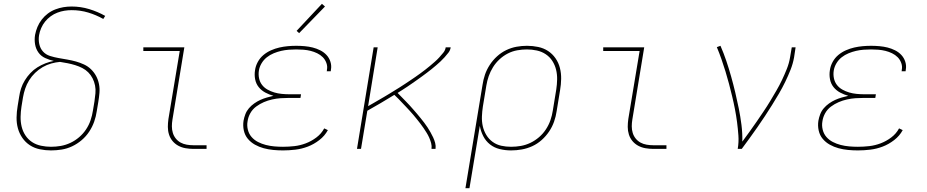

<svg xmlns="http://www.w3.org/2000/svg" viewBox="-20 -777 4840 1002"><path d="M246 8Q217 8 188 2Q159 -4 136 -19Q113 -34 97 -57Q81 -80 73.5 -107Q66 -134 66.5 -164Q67 -194 72 -223L80 -272Q83 -294 90 -315.5Q97 -337 109.5 -357.5Q122 -378 138.5 -395.5Q155 -413 175 -425.5Q195 -438 217 -446.5Q239 -455 261 -459Q238 -464 216 -474Q194 -484 180.5 -503Q167 -522 163 -546Q159 -570 163 -595Q167 -616 175.5 -636.5Q184 -657 198 -675Q212 -693 230 -706.5Q248 -720 269 -728Q290 -736 311 -739.5Q332 -743 354 -743Q401 -743 445.5 -729.5Q490 -716 529 -694L519 -678Q482 -699 440.5 -711.5Q399 -724 354 -724Q335 -724 316.5 -721Q298 -718 279.5 -711Q261 -704 244.5 -692Q228 -680 215.5 -664.5Q203 -649 195 -630.5Q187 -612 184 -594Q180 -570 185 -547Q190 -524 204.5 -508Q219 -492 241 -485Q263 -478 286 -474Q309 -470 332 -466Q355 -462 376.5 -456Q398 -450 418.5 -440.5Q439 -431 455 -415.5Q471 -400 481.5 -380.5Q492 -361 496.5 -338.5Q501 -316 499 -292.5Q497 -269 493 -245L485 -197Q481 -169 471.5 -142Q462 -115 445.5 -90Q429 -65 406 -45.5Q383 -26 356.5 -13.5Q330 -1 302 3.5Q274 8 246 8ZM246 -11Q272 -11 297.5 -15.5Q323 -20 347.5 -31.5Q372 -43 393 -61Q414 -79 429 -101.5Q444 -124 452.5 -149Q461 -174 465 -200L473 -248Q476 -269 478 -290Q480 -311 476 -331Q472 -351 463 -368.5Q454 -386 440.5 -399.5Q427 -413 409.5 -422Q392 -431 372.5 -437Q353 -443 333 -447Q313 -451 293 -454Q270 -452 247 -445.5Q224 -439 202.5 -426.5Q181 -414 163 -396.5Q145 -379 132 -358Q119 -337 111.5 -314.5Q104 -292 100 -269L92 -220Q88 -194 87.5 -167.5Q87 -141 93 -116Q99 -91 113 -70Q127 -49 147.5 -35.5Q168 -22 194 -16.5Q220 -11 246 -11Z M989 0Q969 0 948.5 -3.5Q928 -7 910.5 -16.5Q893 -26 880.5 -41Q868 -56 862 -75Q856 -94 856 -114.5Q856 -135 859 -156L918 -511H728V-530H942L880 -153Q877 -135 877 -117.5Q877 -100 882 -83.5Q887 -67 897.5 -54Q908 -41 922.5 -33Q937 -25 954.5 -22Q972 -19 989 -19H1058V0Z M1457 8Q1431 8 1405.5 5.5Q1380 3 1356 -3.5Q1332 -10 1310.5 -22Q1289 -34 1273.5 -52.5Q1258 -71 1252.5 -96Q1247 -121 1251 -147Q1254 -164 1260.5 -181Q1267 -198 1279 -212Q1291 -226 1306.5 -237Q1322 -248 1338.5 -255.5Q1355 -263 1372.5 -268Q1390 -273 1407 -277Q1385 -283 1364.5 -294Q1344 -305 1330 -322.5Q1316 -340 1311.5 -363.5Q1307 -387 1311 -411Q1314 -433 1325.5 -454Q1337 -475 1355 -490Q1373 -505 1394.5 -514.5Q1416 -524 1438 -529Q1460 -534 1482 -536Q1504 -538 1526 -538Q1548 -538 1570 -536Q1592 -534 1612 -529Q1632 -524 1651 -514.5Q1670 -505 1684 -490Q1698 -475 1704.5 -454.5Q1711 -434 1707 -413Q1707 -411 1706.5 -409Q1706 -407 1706 -405H1685Q1686 -407 1686 -408.5Q1686 -410 1686 -412Q1690 -430 1683.5 -448Q1677 -466 1664.5 -478.5Q1652 -491 1635.5 -499Q1619 -507 1601 -511.5Q1583 -516 1564 -517.5Q1545 -519 1526 -519Q1507 -519 1487 -517.5Q1467 -516 1447.5 -511.5Q1428 -507 1408.5 -499Q1389 -491 1372.5 -478Q1356 -465 1345 -446.5Q1334 -428 1331 -408Q1328 -388 1332 -368.5Q1336 -349 1347.5 -334Q1359 -319 1376 -309.5Q1393 -300 1411.5 -294.5Q1430 -289 1450.5 -287Q1471 -285 1491 -285H1551L1548 -266H1488Q1466 -266 1444.5 -264.5Q1423 -263 1400.5 -258Q1378 -253 1357 -244Q1336 -235 1317 -221Q1298 -207 1286.5 -186.5Q1275 -166 1272 -144Q1268 -122 1273.5 -100Q1279 -78 1293 -62Q1307 -46 1326.5 -36Q1346 -26 1367.5 -20.5Q1389 -15 1411.5 -13Q1434 -11 1457 -11Q1487 -11 1517 -14.5Q1547 -18 1576 -29Q1605 -40 1631 -59.5Q1657 -79 1672 -107L1691 -98Q1675 -68 1646.5 -46Q1618 -24 1586.5 -12Q1555 0 1522 4Q1489 8 1457 8ZM1541 -604 1528 -616 1660 -757 1676 -743Z M1843 0 1930 -530H1951L1901 -223Q1915 -231 1929 -239Q1943 -247 1956.5 -255Q1970 -263 1984 -271Q1998 -279 2011.5 -287.5Q2025 -296 2039 -304.5Q2053 -313 2066.5 -321.5Q2080 -330 2093.5 -339Q2107 -348 2120.5 -357Q2134 -366 2147 -375Q2160 -384 2173 -393.5Q2186 -403 2199 -413Q2212 -423 2224.5 -433.5Q2237 -444 2249 -454.5Q2261 -465 2272 -477Q2283 -489 2293.5 -502Q2304 -515 2306 -530H2332Q2330 -515 2320.5 -502.5Q2311 -490 2300.5 -478.5Q2290 -467 2279 -456.5Q2268 -446 2256 -436Q2244 -426 2232 -416Q2220 -406 2207.5 -397Q2195 -388 2182.5 -378.5Q2170 -369 2157.5 -360.5Q2145 -352 2132.5 -343Q2120 -334 2107 -325.5Q2094 -317 2081 -308.5Q2068 -300 2055 -292Q2065 -282 2075.5 -271Q2086 -260 2096.5 -249.5Q2107 -239 2117 -228Q2127 -217 2137 -205.5Q2147 -194 2156.5 -183Q2166 -172 2175.5 -160Q2185 -148 2194 -136.5Q2203 -125 2211 -112.5Q2219 -100 2226.5 -87Q2234 -74 2240.5 -60Q2247 -46 2251 -31Q2255 -16 2253 0H2232Q2234 -15 2230 -30Q2226 -45 2220 -58.5Q2214 -72 2206.5 -84Q2199 -96 2191 -108Q2183 -120 2174 -131.5Q2165 -143 2156 -154.5Q2147 -166 2137.5 -177Q2128 -188 2118.5 -198.5Q2109 -209 2099 -219.5Q2089 -230 2079 -240.5Q2069 -251 2059 -261.5Q2049 -272 2038 -282Q2003 -260 1967.5 -239.5Q1932 -219 1897 -199L1864 0Z M2409 205 2498 -333Q2502 -361 2511 -387.5Q2520 -414 2536 -438.5Q2552 -463 2574 -483Q2596 -503 2622 -515.5Q2648 -528 2675.5 -533Q2703 -538 2730 -538Q2760 -538 2788.5 -532Q2817 -526 2840 -511Q2863 -496 2879 -473Q2895 -450 2902 -422.5Q2909 -395 2908.5 -365.5Q2908 -336 2903 -307L2885 -197Q2881 -169 2871.5 -142Q2862 -115 2845.5 -90.5Q2829 -66 2806.5 -46Q2784 -26 2757.5 -14Q2731 -2 2703 3Q2675 8 2647 8Q2617 8 2588 1Q2559 -6 2537 -23.5Q2515 -41 2502 -66.5Q2489 -92 2484 -120L2430 205ZM2647 -11Q2673 -11 2698.5 -15.5Q2724 -20 2748 -31.5Q2772 -43 2793 -61Q2814 -79 2829 -102Q2844 -125 2852.5 -149.5Q2861 -174 2865 -200L2883 -310Q2887 -336 2887.5 -362.5Q2888 -389 2882 -413.5Q2876 -438 2862.5 -459Q2849 -480 2828 -494Q2807 -508 2781.5 -513.5Q2756 -519 2730 -519Q2705 -519 2679.5 -514.5Q2654 -510 2630.5 -498Q2607 -486 2587 -467.5Q2567 -449 2553 -426.5Q2539 -404 2530.5 -379.5Q2522 -355 2518 -330L2500 -221Q2496 -195 2495 -169Q2494 -143 2499.5 -118.5Q2505 -94 2518 -72.5Q2531 -51 2551 -36.5Q2571 -22 2595.5 -16.5Q2620 -11 2647 -11Z M3389 0Q3369 0 3348.5 -3.5Q3328 -7 3310.5 -16.5Q3293 -26 3280.5 -41Q3268 -56 3262 -75Q3256 -94 3256 -114.5Q3256 -135 3259 -156L3318 -511H3128V-530H3342L3280 -153Q3277 -135 3277 -117.5Q3277 -100 3282 -83.5Q3287 -67 3297.5 -54Q3308 -41 3322.5 -33Q3337 -25 3354.5 -22Q3372 -19 3389 -19H3458V0Z M3830 0Q3836 -35 3833.5 -70Q3831 -105 3826.5 -139.5Q3822 -174 3815.5 -207.5Q3809 -241 3801 -274Q3793 -307 3784.5 -339.5Q3776 -372 3766 -404.5Q3756 -437 3745 -468.5Q3734 -500 3721 -531L3740 -538Q3757 -499 3770.5 -459Q3784 -419 3795.5 -378Q3807 -337 3817 -295Q3827 -253 3835.5 -211Q3844 -169 3849.5 -125.5Q3855 -82 3854 -38Q3873 -64 3892 -90Q3911 -116 3929 -142.5Q3947 -169 3965 -195.5Q3983 -222 3999.5 -249.5Q4016 -277 4032 -304.5Q4048 -332 4061.5 -360.5Q4075 -389 4086.5 -418Q4098 -447 4103 -477L4112 -530H4132L4124 -477Q4118 -444 4105.5 -412.5Q4093 -381 4078 -350Q4063 -319 4045.5 -289Q4028 -259 4009.5 -229.5Q3991 -200 3972 -171Q3953 -142 3933 -113.5Q3913 -85 3892.5 -56.5Q3872 -28 3851 0Z M4457 8Q4431 8 4405.5 5.5Q4380 3 4356 -3.5Q4332 -10 4310.5 -22Q4289 -34 4273.5 -52.5Q4258 -71 4252.5 -96Q4247 -121 4251 -147Q4254 -164 4260.5 -181Q4267 -198 4279 -212Q4291 -226 4306.5 -237Q4322 -248 4338.5 -255.5Q4355 -263 4372.5 -268Q4390 -273 4407 -277Q4385 -283 4364.5 -294Q4344 -305 4330 -322.5Q4316 -340 4311.5 -363.5Q4307 -387 4311 -411Q4314 -433 4325.5 -454Q4337 -475 4355 -490Q4373 -505 4394.5 -514.5Q4416 -524 4438 -529Q4460 -534 4482 -536Q4504 -538 4526 -538Q4548 -538 4570 -536Q4592 -534 4612 -529Q4632 -524 4651 -514.5Q4670 -505 4684 -490Q4698 -475 4704.5 -454.5Q4711 -434 4707 -413Q4707 -411 4706.5 -409Q4706 -407 4706 -405H4685Q4686 -407 4686 -408.5Q4686 -410 4686 -412Q4690 -430 4683.5 -448Q4677 -466 4664.5 -478.5Q4652 -491 4635.5 -499Q4619 -507 4601 -511.5Q4583 -516 4564 -517.5Q4545 -519 4526 -519Q4507 -519 4487 -517.5Q4467 -516 4447.5 -511.5Q4428 -507 4408.5 -499Q4389 -491 4372.5 -478Q4356 -465 4345 -446.5Q4334 -428 4331 -408Q4328 -388 4332 -368.5Q4336 -349 4347.5 -334Q4359 -319 4376 -309.5Q4393 -300 4411.5 -294.5Q4430 -289 4450.5 -287Q4471 -285 4491 -285H4551L4548 -266H4488Q4466 -266 4444.5 -264.5Q4423 -263 4400.5 -258Q4378 -253 4357 -244Q4336 -235 4317 -221Q4298 -207 4286.5 -186.5Q4275 -166 4272 -144Q4268 -122 4273.5 -100Q4279 -78 4293 -62Q4307 -46 4326.5 -36Q4346 -26 4367.5 -20.5Q4389 -15 4411.5 -13Q4434 -11 4457 -11Q4487 -11 4517 -14.5Q4547 -18 4576 -29Q4605 -40 4631 -59.5Q4657 -79 4672 -107L4691 -98Q4675 -68 4646.5 -46Q4618 -24 4586.5 -12Q4555 0 4522 4Q4489 8 4457 8Z"/></svg>

Font: Iosevka Curly Thin Extended
Style: Italic
Weight: 100
Width: 7
Italic angle: -9°
Monospace: yes
Designer: Belleve Invis
Foundry: Belleve Invis
Version: Version 11.1.0; ttfautohint (v1.8.3)